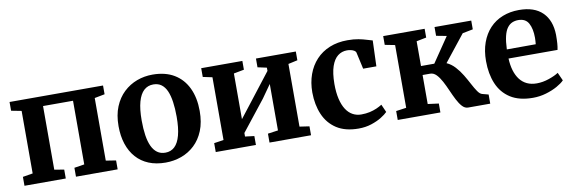

<svg xmlns="http://www.w3.org/2000/svg" viewBox="-46 -905 3746 1252"><g transform="rotate(-10 1827.0 -279.0)"><path d="M38 0V-59L104.5 -70V-484L37 -497V-555H656V-497L588.5 -484V-69.5L655 -59V0H379V-59L446 -69.5V-491H247.5V-69.5L311.5 -59V0Z M709.5 -276Q709.5 -349.5 732 -404.2Q754.5 -459 793.5 -495.8Q832.5 -532.5 881.8 -550.8Q931 -569 985 -569Q1070 -569 1128.5 -533.8Q1187 -498.5 1217.5 -434Q1248 -369.5 1248 -282Q1248 -207.5 1225.5 -152.2Q1203 -97 1164.2 -60.8Q1125.5 -24.5 1076 -6.8Q1026.5 11 972 11Q909 11 860.2 -9Q811.5 -29 778 -66.8Q744.5 -104.5 727 -157.5Q709.5 -210.5 709.5 -276ZM981 -53Q1017.5 -53 1042.5 -76.5Q1067.5 -100 1080.5 -148.5Q1093.5 -197 1093.5 -271.5Q1093.5 -326 1087.2 -369.2Q1081 -412.5 1067.8 -442.8Q1054.5 -473 1032.8 -489Q1011 -505 979.5 -505Q942.5 -505 917 -481.5Q891.5 -458 878 -409.8Q864.5 -361.5 864.5 -286.5Q864.5 -231.5 871 -188.2Q877.5 -145 891.5 -115Q905.5 -85 927.5 -69Q949.5 -53 981 -53Z M1304.5 0V-59L1368 -68.5V-484L1306 -497V-555H1578.5V-497L1510 -484V-181.5L1570 -258.5L1728.5 -462.5V-484L1668.5 -497V-555H1932.5V-497L1871 -483.5V-68.5L1935.5 -59V0H1660.5V-59L1728.5 -68.5V-376L1667.5 -289.5L1510 -90V-66.5L1570.5 -59V0Z M2249.5 11Q2161 11 2104.2 -26Q2047.5 -63 2020 -127.2Q1992.5 -191.5 1992 -273Q1992 -338 2011.5 -392.2Q2031 -446.5 2068 -486.2Q2105 -526 2157.8 -547.5Q2210.5 -569 2276.5 -569Q2318 -569 2348.8 -563Q2379.5 -557 2401.8 -549.8Q2424 -542.5 2439 -539L2433 -368.5H2345.5L2321 -478.5Q2319 -487.5 2309.2 -493.2Q2299.5 -499 2286.8 -501.8Q2274 -504.5 2262 -504.5Q2227.5 -504.5 2201 -484Q2174.5 -463.5 2159.2 -419.2Q2144 -375 2143.5 -302.5Q2143.5 -246 2153.5 -203.5Q2163.5 -161 2181.8 -132.8Q2200 -104.5 2225.8 -90.5Q2251.5 -76.5 2282 -76.5Q2313 -76.5 2338.5 -82.2Q2364 -88 2385 -97.2Q2406 -106.5 2421.5 -116.5L2444.5 -64.5Q2430.5 -50 2402 -32.2Q2373.5 -14.5 2334.5 -1.8Q2295.5 11 2249.5 11Z M2509.5 0V-59L2577.5 -68.5V-484L2511 -497V-555H2785.5V-497L2720 -484V-320H2808L2919.5 -484L2851 -497V-555H3094V-497L3025 -483.5L2887 -309.5Q2917.5 -296 2942 -269.2Q2966.5 -242.5 2985.8 -210.5Q3005 -178.5 3021 -148Q3037 -117.5 3051.5 -96.5Q3066 -75.5 3080.5 -71.5L3122 -60.5V0H2975.5Q2954.5 0 2937.2 -18.8Q2920 -37.5 2904.8 -67.2Q2889.5 -97 2875 -130.5Q2860.5 -164 2844.8 -193.5Q2829 -223 2810.8 -241.8Q2792.5 -260.5 2770 -260.5H2720V-68.5L2792 -59V0Z M3404 11Q3313 11 3255.2 -26Q3197.5 -63 3170.2 -128.2Q3143 -193.5 3143 -278Q3143 -346 3162.5 -400Q3182 -454 3217.5 -491.8Q3253 -529.5 3302.5 -549.2Q3352 -569 3412 -569Q3513.5 -569 3567 -516.2Q3620.5 -463.5 3622.5 -368Q3622.5 -335.5 3620.8 -311.2Q3619 -287 3615 -269H3290.5Q3292.5 -224.5 3303.2 -189Q3314 -153.5 3333.2 -128.5Q3352.5 -103.5 3380.2 -90.5Q3408 -77.5 3444.5 -77.5Q3485 -77.5 3526.2 -91.8Q3567.5 -106 3590 -121.5L3614.5 -67.5Q3598.5 -50.5 3566 -32.2Q3533.5 -14 3491.2 -1.5Q3449 11 3404 11ZM3290 -329.5 3481.5 -330Q3482.5 -340 3483.2 -351Q3484 -362 3484 -372.5Q3484 -432 3464.2 -468.5Q3444.5 -505 3396 -505Q3374 -505 3355.5 -497Q3337 -489 3322.8 -469.8Q3308.5 -450.5 3300.2 -416.2Q3292 -382 3290 -329.5Z"/></g></svg>

Font: Merriweather 20pt
Style: Bold
Weight: 700
Version: Version 2.100